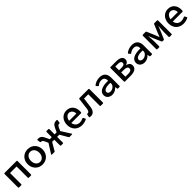

<svg xmlns="http://www.w3.org/2000/svg" viewBox="616 -2410 4355 4355"><g transform="rotate(-45 2793.5 -232.0)"><path d="M76.2 -449.2V-15.6C76.2 -5.9 82 0 91.8 0H164.1C173.8 0 179.7 -5.9 179.7 -15.6V-376H389.6V-15.6C389.6 -5.9 395.5 0 405.3 0H476.6C486.3 0 492.2 -5.9 492.2 -15.6V-449.2C492.2 -459 486.3 -464.8 476.6 -464.8H91.8C82 -464.8 76.2 -459 76.2 -449.2Z M841.8 11.7C980.5 11.7 1081.1 -90.8 1081.1 -233.4C1081.1 -375 980.5 -476.6 841.8 -476.6C704.1 -476.6 603.5 -375 603.5 -233.4C603.5 -90.8 704.1 11.7 841.8 11.7ZM841.8 -71.3C764.6 -71.3 709 -137.7 709 -233.4C709 -328.1 764.6 -393.6 841.8 -393.6C919.9 -393.6 975.6 -328.1 975.6 -233.4C975.6 -137.7 919.9 -71.3 841.8 -71.3Z M1657.2 -244.1 1692.4 -322.3C1713.9 -370.1 1735.4 -378.9 1759.8 -378.9C1763.7 -378.9 1765.6 -378.9 1768.6 -377.9C1774.4 -377.9 1778.3 -381.8 1780.3 -391.6L1791 -457C1793 -465.8 1789.1 -473.6 1780.3 -475.6C1774.4 -476.6 1767.6 -477.5 1761.7 -477.5C1703.1 -477.5 1660.2 -455.1 1625 -377.9L1580.1 -281.2H1514.6V-449.2C1514.6 -459 1508.8 -464.8 1499 -464.8H1439.5C1429.7 -464.8 1423.8 -459 1423.8 -449.2V-281.2H1358.4L1313.5 -377.9C1278.3 -455.1 1235.4 -477.5 1176.8 -477.5C1170.9 -477.5 1164.1 -476.6 1158.2 -475.6C1149.4 -473.6 1145.5 -465.8 1147.5 -457L1158.2 -391.6C1160.2 -381.8 1168 -378.9 1175.8 -378.9H1178.7C1203.1 -378.9 1224.6 -370.1 1246.1 -322.3L1281.2 -244.1L1138.7 -18.6C1131.8 -7.8 1136.7 0 1149.4 0H1225.6C1233.4 0 1240.2 -2.9 1244.1 -10.7L1354.5 -200.2H1423.8V-15.6C1423.8 -5.9 1429.7 0 1439.5 0H1499C1508.8 0 1514.6 -5.9 1514.6 -15.6V-200.2H1584L1695.3 -10.7C1699.2 -2.9 1706.1 0 1713.9 0H1789.1C1801.8 0 1806.6 -7.8 1799.8 -18.6Z M2294.9 -248C2294.9 -378.9 2218.8 -476.6 2085 -476.6C1954.1 -476.6 1864.3 -372.1 1864.3 -231.4C1864.3 -85 1961.9 14.6 2106.4 14.6C2159.2 14.6 2211.9 1 2254.9 -21.5C2263.7 -26.4 2265.6 -34.2 2260.7 -43L2237.3 -84C2232.4 -92.8 2224.6 -94.7 2215.8 -90.8C2175.8 -71.3 2142.6 -64.5 2110.4 -64.5C2033.2 -64.5 1976.6 -114.3 1964.8 -195.3H2275.4C2284.2 -195.3 2291 -200.2 2292 -210C2293.9 -222.7 2294.9 -236.3 2294.9 -248ZM2197.3 -265.6H1964.8C1975.6 -344.7 2026.4 -397.5 2085.9 -397.5C2147.5 -397.5 2198.2 -341.8 2197.3 -265.6Z M2355.5 6.8C2365.2 9.8 2376 10.7 2389.6 10.7C2468.8 10.7 2515.6 -42 2530.3 -146.5C2541 -225.6 2550.8 -304.7 2561.5 -383.8H2697.3V-15.6C2697.3 -5.9 2703.1 0 2712.9 0H2784.2C2793.9 0 2799.8 -5.9 2799.8 -15.6V-449.2C2799.8 -459 2793.9 -464.8 2784.2 -464.8H2494.1C2484.4 -464.8 2478.5 -460 2477.5 -450.2C2466.8 -357.4 2455.1 -265.6 2443.4 -172.9C2435.5 -112.3 2414.1 -86.9 2381.8 -86.9C2377.9 -86.9 2374 -86.9 2370.1 -87.9C2363.3 -89.8 2358.4 -85.9 2356.4 -75.2L2343.8 -11.7C2341.8 -2 2345.7 4.9 2355.5 6.8Z M3146.5 -476.6C3072.3 -476.6 3000 -450.2 2955.1 -408.2C2949.2 -402.3 2950.2 -394.5 2957 -387.7L2987.3 -354.5C2994.1 -346.7 3002 -346.7 3008.8 -354.5C3039.1 -381.8 3085 -401.4 3130.9 -401.4C3201.2 -401.4 3234.4 -356.4 3232.4 -294.9V-283.2C3023.4 -291 2927.7 -222.7 2927.7 -123C2927.7 -37.1 2999 11.7 3079.1 11.7C3141.6 11.7 3204.1 -18.6 3242.2 -67.4H3243.2L3252 -14.6C3252.9 -5.9 3259.8 0 3268.6 0H3316.4C3326.2 0 3332 -5.9 3332 -15.6V-283.2C3332 -407.2 3268.6 -476.6 3146.5 -476.6ZM3100.6 -69.3C3063.5 -69.3 3023.4 -85 3023.4 -128.9C3023.4 -181.6 3082 -222.7 3237.3 -212.9V-184.6C3237.3 -126 3169.9 -69.3 3100.6 -69.3Z M3474.6 -449.2V-15.6C3474.6 -5.9 3480.5 0 3490.2 0H3678.7C3791 0 3875 -40 3875 -132.8C3875 -199.2 3830.1 -231.4 3773.4 -244.1V-247.1C3826.2 -262.7 3855.5 -298.8 3855.5 -345.7C3855.5 -433.6 3777.3 -464.8 3669.9 -464.8H3490.2C3480.5 -464.8 3474.6 -459 3474.6 -449.2ZM3657.2 -275.4H3575.2V-395.5H3661.1C3727.5 -395.5 3755.9 -373 3755.9 -335C3755.9 -297.9 3727.5 -275.4 3657.2 -275.4ZM3669.9 -70.3H3575.2V-205.1H3666C3739.3 -205.1 3774.4 -179.7 3774.4 -139.6C3774.4 -95.7 3742.2 -70.3 3669.9 -70.3Z M4183.6 -476.6C4109.4 -476.6 4037.1 -450.2 3992.2 -408.2C3986.3 -402.3 3987.3 -394.5 3994.1 -387.7L4024.4 -354.5C4031.2 -346.7 4039.1 -346.7 4045.9 -354.5C4076.2 -381.8 4122.1 -401.4 4168 -401.4C4238.3 -401.4 4271.5 -356.4 4269.5 -294.9V-283.2C4060.5 -291 3964.8 -222.7 3964.8 -123C3964.8 -37.1 4036.1 11.7 4116.2 11.7C4178.7 11.7 4241.2 -18.6 4279.3 -67.4H4280.3L4289.1 -14.6C4290 -5.9 4296.9 0 4305.7 0H4353.5C4363.3 0 4369.1 -5.9 4369.1 -15.6V-283.2C4369.1 -407.2 4305.7 -476.6 4183.6 -476.6ZM4137.7 -69.3C4100.6 -69.3 4060.5 -85 4060.5 -128.9C4060.5 -181.6 4119.1 -222.7 4274.4 -212.9V-184.6C4274.4 -126 4207 -69.3 4137.7 -69.3Z M4511.7 -449.2V-15.6C4511.7 -5.9 4517.6 0 4527.3 0H4587.9C4597.7 0 4603.5 -5.9 4603.5 -15.6V-173.8C4603.5 -218.8 4596.7 -300.8 4592.8 -349.6H4596.7C4610.4 -312.5 4628.9 -268.6 4642.6 -232.4L4720.7 -54.7C4723.6 -46.9 4729.5 -43 4738.3 -43H4775.4C4784.2 -43 4790 -46.9 4793 -54.7L4869.1 -232.4C4883.8 -268.6 4901.4 -311.5 4915 -349.6H4918.9C4915 -300.8 4908.2 -218.8 4908.2 -173.8V-15.6C4908.2 -5.9 4914.1 0 4923.8 0H4985.4C4995.1 0 5001 -5.9 5001 -15.6V-449.2C5001 -459 4995.1 -464.8 4985.4 -464.8H4896.5C4887.7 -464.8 4881.8 -460.9 4878.9 -453.1L4802.7 -270.5C4788.1 -232.4 4773.4 -197.3 4759.8 -161.1H4755.9C4743.2 -197.3 4729.5 -232.4 4713.9 -270.5L4634.8 -453.1C4631.8 -460.9 4626 -464.8 4617.2 -464.8H4527.3C4517.6 -464.8 4511.7 -459 4511.7 -449.2Z M5549.8 -248C5549.8 -378.9 5473.6 -476.6 5339.8 -476.6C5209 -476.6 5119.1 -372.1 5119.1 -231.4C5119.1 -85 5216.8 14.6 5361.3 14.6C5414.1 14.6 5466.8 1 5509.8 -21.5C5518.6 -26.4 5520.5 -34.2 5515.6 -43L5492.2 -84C5487.3 -92.8 5479.5 -94.7 5470.7 -90.8C5430.7 -71.3 5397.5 -64.5 5365.2 -64.5C5288.1 -64.5 5231.4 -114.3 5219.7 -195.3H5530.3C5539.1 -195.3 5545.9 -200.2 5546.9 -210C5548.8 -222.7 5549.8 -236.3 5549.8 -248ZM5452.1 -265.6H5219.7C5230.5 -344.7 5281.2 -397.5 5340.8 -397.5C5402.3 -397.5 5453.1 -341.8 5452.1 -265.6Z"/></g></svg>

Font: Ed Sans Neue Medium
Style: Regular
Weight: 500
Designer: Stephen Hutchings
Version: Version 1.004;PS 001.004;hotconv 1.0.88;makeotf.lib2.5.64775